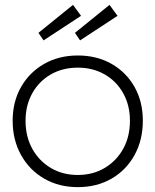

<svg xmlns="http://www.w3.org/2000/svg" viewBox="-20 -759 639 789"><path d="M300 10Q222 10 161.5 -25Q101 -60 66.5 -122Q32 -184 32 -263Q32 -341 66.5 -401.5Q101 -462 161.5 -496.5Q222 -531 300 -531Q378 -531 438.5 -496.5Q499 -462 533 -401.5Q567 -341 567 -263Q567 -184 533 -122Q499 -60 438.5 -25Q378 10 300 10ZM300 -40Q362 -40 410.5 -69Q459 -98 486.5 -148Q514 -198 514 -263Q514 -326 486.5 -375.5Q459 -425 410.5 -453Q362 -481 300 -481Q237 -481 188.5 -453Q140 -425 112.5 -375.5Q85 -326 85 -263Q85 -198 112.5 -148Q140 -98 188.5 -69Q237 -40 300 -40ZM309 -593 288 -624 430 -739 463 -694ZM159 -593 138 -624 280 -739 313 -694Z"/></svg>

Font: Lexend Deca ExtraLight
Style: Regular
Weight: 200
Designer: Bonnie Shaver-Troup, Thomas Jockin
Foundry: Lexend
Version: Version 1.008; ttfautohint (v1.8.4.7-5d5b)